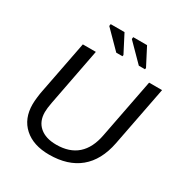

<svg xmlns="http://www.w3.org/2000/svg" viewBox="-202 -1032 1131 1192"><g transform="rotate(30 363.5 -436.5)"><path d="M319.3 9.8Q205.6 9.8 140.1 -49.1Q74.7 -107.9 74.7 -210.4Q74.7 -231.9 78.4 -262Q82 -292 85.9 -310.1L159.2 -688H252.4L173.3 -276.4Q165 -232.4 165 -206.5Q165 -140.1 207.8 -103Q250.5 -65.9 327.1 -65.9Q420.9 -65.9 477.3 -115.5Q533.7 -165 552.2 -264.2L634.3 -688H727.1L644 -258.8Q617.7 -125.5 535.6 -57.9Q453.6 9.8 319.3 9.8ZM410.6 -756.8 408.7 -747.1H364.7L244.1 -869.1L246.1 -883.3H345.2ZM572.3 -756.8 570.3 -747.1H526.4L405.8 -869.1L407.7 -883.3H506.8Z"/></g></svg>

Font: Arimo
Style: Italic
Weight: 400
Italic angle: -12°
Designer: Steve Matteson
Foundry: Monotype Imaging Inc.
Version: Version 1.33